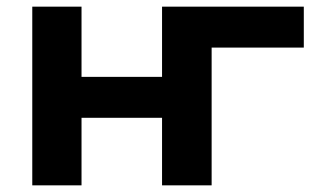

<svg xmlns="http://www.w3.org/2000/svg" viewBox="-20 -557 941 577"><path d="M893 -414V-537H467V-326H225V-537H77V0H225V-203H467V0H616V-414Z"/></svg>

Font: Montserrat-Alt1
Style: Bold
Weight: 700
Designer: Differentunic
Foundry: Differentunic
Version: Version 7.222